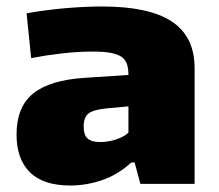

<svg xmlns="http://www.w3.org/2000/svg" viewBox="-20 -567 675 592"><path d="M197 5Q113 5 72 -36Q31 -77 31 -152Q31 -237 82 -278.5Q133 -320 241 -327L376 -336Q376 -355 371.5 -369Q367 -383 355 -391.5Q343 -400 321.5 -404Q300 -408 265 -408Q221 -408 172.5 -402.5Q124 -397 76 -388L62 -526Q125 -537 184.5 -542Q244 -547 295 -547Q440 -547 510 -500.5Q580 -454 580 -357V0H413L395 -66H385Q343 -28 294.5 -11.5Q246 5 197 5ZM289 -129Q314 -129 339 -137.5Q364 -146 376 -158V-239L310 -233Q269 -229 253.5 -217.5Q238 -206 238 -177Q238 -151 250 -140Q262 -129 289 -129Z"/></svg>

Font: Encode Sans Wide
Style: ExtraBold
Weight: 800
Designer: Pablo Impallari, Andres Torresi
Foundry: Pablo Impallari, Andres Torresi
Version: Version 1.000; ttfautohint (v1.00) -l 8 -r 50 -G 200 -x 14 -